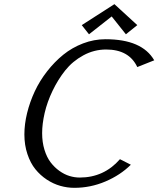

<svg xmlns="http://www.w3.org/2000/svg" viewBox="-20 -900 767 930"><path d="M98.1 0ZM645 -778.3 589.8 -733.9 521 -820.3 411.1 -733.9 376 -778.3 534.2 -879.9ZM494.1 -660.2Q435.5 -660.2 383.5 -631.8Q331.5 -603.5 296.1 -559.1Q260.7 -514.6 234.6 -460.2Q208.5 -405.8 196.3 -352.8Q184.1 -299.8 184.1 -254.9Q184.1 -211.4 195.3 -174.8Q206.5 -138.2 225.1 -113.8Q243.7 -89.4 267.6 -72.3Q291.5 -55.2 316.4 -47.6Q341.3 -40 366.2 -40Q483.4 -40 561 -128.9L613.8 -102.1Q563 -51.8 490.7 -21Q418.5 9.8 339.8 9.8Q305.7 9.8 272 0.2Q238.3 -9.3 206.8 -30Q175.3 -50.8 151.4 -80.3Q127.4 -109.9 112.8 -153.6Q98.1 -197.3 98.1 -249Q98.1 -298.8 111.3 -352.5Q124.5 -406.2 148.4 -457.5Q172.4 -508.8 208.3 -554.7Q244.1 -600.6 286.6 -635Q329.1 -669.4 382.1 -689.7Q435.1 -710 491.2 -710Q668 -710 727.1 -607.9L645 -575.2Q605 -660.2 494.1 -660.2Z"/></svg>

Font: Pfennig
Style: Italic
Weight: 500
Italic angle: -13°
Version: Version 20120410 ; ttfautohint (v0.8)